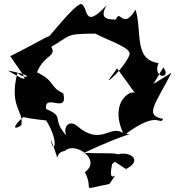

<svg xmlns="http://www.w3.org/2000/svg" viewBox="-20 -766 893 977"><path d="M761 -339 811 -423C858 -361 752 -364 787 -445C659 -462 704 -604 670 -717C594 -593 590 -763 559 -630C665 -710 449 -612 523 -740C403 -610 431 -728 394 -746C353 -741 228 -569 192 -542C293 -629 196 -561 32 -480C111 -363 150 -330 20 -407C186 -376 95 -360 69 -397C23 -219 105 -201 88 -128C44 -99 45 -126 103 -174C94 -178 59 -170 215 -153C287 -37 250 26 238 -58C300 99 242 11 310 2C361 -48 500 47 412 110C463 208 377 201 537 170C610 62 514 214 555 51L621 94C751 29 543 -46 510 99C662 -9 569 20 407 12C645 -99 664 -81 621 -85C789 -209 791 -123 810 -161C715 -179 765 -227 853 -396ZM389 -109C323 -188 275 -85 351 -41C218 -168 326 -163 214 -212C206 -295 328 -182 302 -291C231 -323 263 -353 168 -398C206 -491 269 -475 241 -528C344 -586 306 -594 465 -595C529 -560 650 -524 639 -488C625 -443 546 -358 532 -358L576 -418L667 -292C652 -312 534 -253 606 -90C538 -133 494 -20 371 -126Z"/></svg>

Font: Asimov Silicon
Style: Regular
Weight: 400
Designer: Google
Version: Version 2.000980; 2014